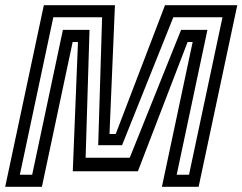

<svg xmlns="http://www.w3.org/2000/svg" viewBox="-32 -720 934 740"><path d="M-12 0 137 -700H411L390 -203.5H414L604 -700H882.5L733.5 0H592L710.5 -558H691L499.5 -60H248.5L268.5 -558H248L129.5 0ZM44.5 -46.5H92L210.5 -605H313L298 -112H468L666 -605H767.5L649 -46.5H696.5L825.5 -653.5H636L438.5 -160.5H346.5L361.5 -653.5H173.5Z"/></svg>

Font: Tourney Thin Medium
Style: Italic
Weight: 500
Italic angle: -12°
Version: Version 1.015